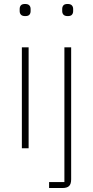

<svg xmlns="http://www.w3.org/2000/svg" viewBox="-20 -746 468 966"><path d="M107 -665Q92 -665 85.5 -672Q79 -679 79 -690V-701Q79 -712 85 -719Q91 -726 106 -726Q121 -726 127.5 -719Q134 -712 134 -701V-690Q134 -679 128 -672Q122 -665 107 -665ZM90 -508H124V0H90ZM304 -508H338V156Q338 180 327.5 190Q317 200 294 200H227V170H304ZM321 -665Q306 -665 299.5 -672Q293 -679 293 -690V-701Q293 -712 299 -719Q305 -726 320 -726Q335 -726 341.5 -719Q348 -712 348 -701V-690Q348 -679 342 -672Q336 -665 321 -665Z"/></svg>

Font: IBM Plex Sans Cond ExtLt
Style: Regular
Weight: 200
Width: 3
Designer: Mike Abbink, Paul van der Laan, Pieter van Rosmalen
Foundry: Bold Monday
Version: Version 1.3